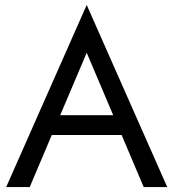

<svg xmlns="http://www.w3.org/2000/svg" viewBox="-20 -755 700 775"><path d="M560 0 471 -210H189L100 0H5L330 -735L655 0ZM330 -542 223 -290H437Z"/></svg>

Font: Jost*
Style: Regular
Weight: 400
Version: Version 3.7